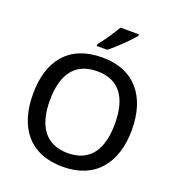

<svg xmlns="http://www.w3.org/2000/svg" viewBox="-165 -1072 1114 1213"><g transform="rotate(20 392.5 -465.5)"><path d="M560 -931V-941H436C411 -896 365 -830 335 -793V-781H405C453 -817 531 -894 560 -931ZM725 -358C725 -580 613 -725 394 -725C167 -725 60 -579 60 -359C60 -138 167 10 393 10C613 10 725 -137 725 -358ZM174 -358C174 -529 242 -632 394 -632C545 -632 611 -529 611 -358C611 -187 545 -82 393 -82C242 -82 174 -187 174 -358Z"/></g></svg>

Font: Noto Sans Bengali UI Medium
Style: Regular
Weight: 500
Designer: Jelle Bosma - Monotype Design Team
Foundry: Monotype Imaging Inc.
Version: Version 2.003